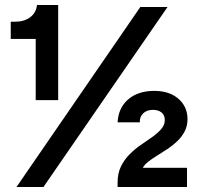

<svg xmlns="http://www.w3.org/2000/svg" viewBox="-20 -749 811 769"><path d="M123 -348V-593H23V-662H40Q77 -662 101 -680Q125 -698 128 -729H213V-348ZM46 0 542 -721H651L154 0ZM451 0V-18Q451 -55 464.5 -82.5Q478 -110 499.5 -131.5Q521 -153 545.5 -169.5Q570 -186 591.5 -201.5Q613 -217 626.5 -233Q640 -249 640 -268Q640 -288 627 -298.5Q614 -309 593 -309Q568 -309 553.5 -295Q539 -281 540 -259H451Q454 -317 493.5 -351Q533 -385 598 -385Q658 -385 694.5 -353.5Q731 -322 731 -272Q731 -245 720 -223.5Q709 -202 691 -184.5Q673 -167 652 -153Q631 -139 610.5 -126.5Q590 -114 574.5 -102Q559 -90 552 -77H729V0Z"/></svg>

Font: Mona Sans ExtraLight
Style: Bold
Weight: 700
Version: Version 2.000